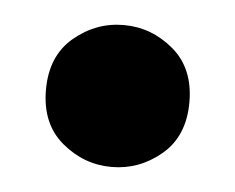

<svg xmlns="http://www.w3.org/2000/svg" viewBox="-29 -419 304 248"><g transform="rotate(5 123.0 -295.0)"><path d="M123 -203Q87 -203 58.5 -227Q30 -251 30 -295Q30 -339 58.5 -363Q87 -387 123 -387Q159 -387 187.5 -363Q216 -339 216 -295Q216 -251 187.5 -227Q159 -203 123 -203Z"/></g></svg>

Font: Ubuntu Sans ExtraBold
Style: Regular
Weight: 800
Designer: Dalton Maag Ltd
Foundry: Dalton Maag Ltd
Version: Version 1.006; ttfautohint (v1.8.4.7-5d5b)